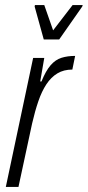

<svg xmlns="http://www.w3.org/2000/svg" viewBox="-20 -739 347 759"><path d="M3 0 111 -510H155L139 -417H144Q161 -459 180 -481Q199 -503 223 -510.5Q247 -518 277 -518L266 -464Q232 -464 207 -449Q182 -434 163.5 -406Q145 -378 131.5 -338.5Q118 -299 107 -251L53 0ZM153 -583 117 -713 118 -719H155L190 -619L267 -719H307L305 -713L214 -583Z"/></svg>

Font: Saira ExtraCondensed Light
Style: Italic
Weight: 300
Width: 2
Italic angle: -12°
Designer: Hector Gatti with collaboration of the Omnibus-Type team
Foundry: Omnibus-Type
Version: Version 1.101